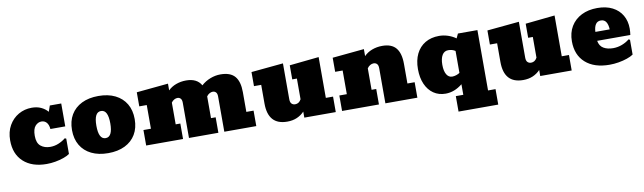

<svg xmlns="http://www.w3.org/2000/svg" viewBox="-41 -1065 6004 1790"><g transform="rotate(-10 2960.5 -169.5)"><path d="M324.2 8.8Q185.5 8.8 105.7 -64.2Q25.9 -137.2 25.9 -266.6Q25.9 -347.7 59.8 -407.2Q93.8 -466.8 150.6 -499.5Q207.5 -532.2 275.9 -532.2Q325.7 -532.2 363.3 -514.9Q400.9 -497.6 427.2 -467.3L446.8 -523.4H554.7V-306.6H414.1Q410.2 -348.6 391.1 -369.4Q372.1 -390.1 343.3 -390.1Q310.5 -390.1 284.9 -362.1Q259.3 -334 259.3 -268.6Q259.3 -200.7 294.9 -171.6Q330.6 -142.6 385.3 -142.6Q426.3 -142.6 464.6 -158.7Q502.9 -174.8 530.8 -198.2L543.9 -192.4V-47.4Q521 -31.2 484.9 -18.6Q448.7 -5.9 406.7 1.5Q364.7 8.8 324.2 8.8Z M907.2 8.8Q815.4 8.8 748.8 -23.9Q682.1 -56.6 646.2 -117.2Q610.4 -177.7 610.4 -261.2Q610.4 -345.2 646.2 -405.8Q682.1 -466.3 748.8 -499.3Q815.4 -532.2 907.2 -532.2Q999 -532.2 1065.7 -499.3Q1132.3 -466.3 1168.2 -405.8Q1204.1 -345.2 1204.1 -261.2Q1204.1 -177.7 1168.2 -117.2Q1132.3 -56.6 1065.7 -23.9Q999 8.8 907.2 8.8ZM907.2 -133.3Q973.1 -133.3 973.1 -261.7Q973.1 -390.1 907.2 -390.1Q841.3 -390.1 841.3 -261.7Q841.3 -133.3 907.2 -133.3Z M1266.6 0V-146.5H1337.4V-370.6H1266.6V-503.9L1566.9 -532.7V-468.8Q1597.2 -499.5 1642.1 -516.1Q1687 -532.7 1737.8 -532.7Q1840.3 -532.7 1880.4 -461.4Q1918 -495.6 1966.1 -514.2Q2014.2 -532.7 2062.5 -532.7Q2156.2 -532.7 2198.5 -483.4Q2240.7 -434.1 2240.7 -334V-146.5H2309.1V0H2006.3V-334Q2006.3 -361.3 1994.4 -373.8Q1982.4 -386.2 1964.4 -386.2Q1949.7 -386.2 1933.6 -377.4Q1917.5 -368.7 1906.2 -352.1V-146.5H1950.2V0H1671.9V-334Q1671.9 -361.3 1659.9 -373.8Q1647.9 -386.2 1629.9 -386.2Q1615.2 -386.2 1599.1 -377.4Q1583 -368.7 1571.8 -352.1V-146.5H1615.7V0Z M2601.6 9.3Q2420.9 9.3 2420.9 -193.8V-370.6H2352.5V-503.9L2655.3 -532.7V-193.4Q2655.3 -163.6 2668.5 -150.4Q2681.6 -137.2 2702.1 -137.2Q2738.8 -137.2 2758.8 -174.8V-370.6H2714.8V-503.9L2993.2 -532.7V-146.5H3061.5V0H2763.7V-57.1Q2734.4 -25.9 2694.1 -8.3Q2653.8 9.3 2601.6 9.3Z M3121.1 0V-146.5H3191.9V-370.6H3121.1V-503.9L3421.4 -532.7V-466.3Q3451.7 -498 3497.1 -515.4Q3542.5 -532.7 3594.7 -532.7Q3683.1 -532.7 3724.4 -482.7Q3765.6 -432.6 3765.6 -332V-146.5H3834V0H3531.2V-332Q3531.2 -360.4 3519 -373.3Q3506.8 -386.2 3486.8 -386.2Q3470.2 -386.2 3453.9 -376.5Q3437.5 -366.7 3426.3 -349.6V-146.5H3470.2V0Z M4189.5 194.3V47.9H4260.3V-52.2Q4185.1 8.8 4101.1 8.8Q4036.1 8.8 3987.5 -24.4Q3939 -57.6 3912.1 -118.4Q3885.3 -179.2 3885.3 -260.7Q3885.3 -344.2 3915 -405Q3944.8 -465.8 4000.5 -499Q4056.2 -532.2 4132.8 -532.2Q4172.9 -532.2 4213.6 -519.3Q4254.4 -506.3 4290.5 -481L4310.1 -523.4H4494.6V47.9H4565.4V194.3ZM4189 -137.2Q4207.5 -137.2 4227.3 -143.8Q4247.1 -150.4 4260.3 -159.7V-367.2Q4231.9 -386.2 4193.8 -386.2Q4155.8 -386.2 4136 -353Q4116.2 -319.8 4116.2 -261.2Q4116.2 -202.6 4135.5 -169.9Q4154.8 -137.2 4189 -137.2Z M4835 9.3Q4654.3 9.3 4654.3 -193.8V-370.6H4585.9V-503.9L4888.7 -532.7V-193.4Q4888.7 -163.6 4901.9 -150.4Q4915 -137.2 4935.5 -137.2Q4972.2 -137.2 4992.2 -174.8V-370.6H4948.2V-503.9L5226.6 -532.7V-146.5H5294.9V0H4997.1V-57.1Q4967.8 -25.9 4927.5 -8.3Q4887.2 9.3 4835 9.3Z M5653.3 8.8Q5508.3 8.8 5426 -64.2Q5343.8 -137.2 5343.8 -266.6Q5343.8 -348.1 5379.6 -407.7Q5415.5 -467.3 5480 -499.8Q5544.4 -532.2 5629.9 -532.2Q5713.4 -532.2 5772.9 -501.7Q5832.5 -471.2 5864 -416.7Q5895.5 -362.3 5895.5 -291Q5895.5 -274.4 5894 -259Q5892.6 -243.7 5890.6 -231H5576.7Q5585 -181.2 5621.8 -159.4Q5658.7 -137.7 5711.9 -137.7Q5756.8 -137.7 5797.6 -153.6Q5838.4 -169.4 5866.7 -193.4L5879.9 -187.5V-47.4Q5856.4 -31.2 5819.3 -18.6Q5782.2 -5.9 5739 1.5Q5695.8 8.8 5653.3 8.8ZM5642.6 -412.1Q5609.9 -412.1 5593.3 -386.7Q5576.7 -361.3 5574.7 -315.9H5710.4Q5708.5 -361.3 5692.1 -386.7Q5675.8 -412.1 5642.6 -412.1Z"/></g></svg>

Font: Bevan
Style: Regular
Weight: 400
Designer: Vernon Adams
Foundry: Vernon Adams
Version: Version 2.100; ttfautohint (v1.8.3)